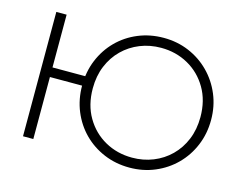

<svg xmlns="http://www.w3.org/2000/svg" viewBox="-100 -872 1321 1044"><g transform="rotate(15 560.5 -350.0)"><path d="M100 0V-700H158V-403H371V-349H158V0ZM702 15Q625 15 558.8 -12.8Q492.5 -40.5 443.2 -90Q394 -139.5 366.5 -206Q339 -272.5 339 -350Q339 -428 366.5 -494.5Q394 -561 443.2 -610.5Q492.5 -660 558.8 -687.5Q625 -715 702 -715Q778.5 -715 844.5 -687Q910.5 -659 960 -609Q1009.5 -559 1037.2 -492.8Q1065 -426.5 1065 -350Q1065 -272.5 1037.2 -206Q1009.5 -139.5 960 -90Q910.5 -40.5 844.5 -12.8Q778.5 15 702 15ZM702 -41Q765 -41 820 -63Q875 -85 916.5 -125.8Q958 -166.5 981.5 -223.5Q1005 -280.5 1005 -350Q1005 -443 964.2 -512.5Q923.5 -582 854.8 -620.5Q786 -659 702 -659Q639 -659 584 -637Q529 -615 487.5 -574.2Q446 -533.5 422.5 -476.8Q399 -420 399 -350Q399 -257 439.8 -187.5Q480.5 -118 549.2 -79.5Q618 -41 702 -41Z"/></g></svg>

Font: Geologica Roman Thin
Style: Regular
Weight: 250
Designer: Sindre Bremnes, Frode Helland
Foundry: Monokrom Skriftforlag AS
Version: Version 1.010;gftools[0.9.28]